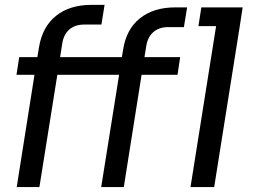

<svg xmlns="http://www.w3.org/2000/svg" viewBox="-20 -760 1041 780"><path d="M140.1 0H47.9L120.1 -456.1H46.9L58.1 -527.8H131.8L138.2 -566.9Q151.9 -650.9 207.5 -695.6Q263.2 -740.2 351.1 -740.2H404.8L392.1 -660.2H321.8Q284.7 -660.2 261.5 -639.9Q238.3 -619.6 232.9 -583L224.1 -527.8H475.1L480 -557.1Q492.7 -641.1 548.3 -685.5Q604 -730 691.9 -730H740.2L727.1 -649.9H663.1Q626.5 -649.9 603.3 -629.9Q580.1 -609.9 574.2 -573.2L566.9 -527.8H711.9L701.2 -456.1H555.2L482.9 0H391.1L463.9 -456.1H212.9ZM850.1 0H753.9L857.9 -653.8H786.1L797.9 -730H965.8L954.1 -653.8Z"/></svg>

Font: Sora Italic
Style: Regular
Weight: 400
Designer: Jonathan Barnbrook, Julián Moncada
Foundry: Barnbrook Fonts
Version: Version 2.000